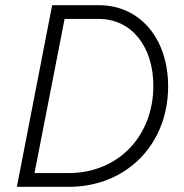

<svg xmlns="http://www.w3.org/2000/svg" viewBox="-20 -720 708 740"><path d="M45 0H245C467 0 628 -163 628 -387C628 -572 519 -700 361 -700H181ZM245 -53H113L229 -647H361C486 -647 571 -542 571 -389C571 -194 434 -53 245 -53Z"/></svg>

Font: Uncut Sans Light Italic
Style: Regular
Weight: 300
Italic angle: -11°
Designer: Kasper Nordkvist
Foundry: UNCUT.wtf
Version: Version 1.304;Glyphs 3.2 (3246)